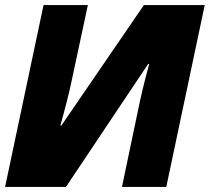

<svg xmlns="http://www.w3.org/2000/svg" viewBox="-22 -734 824 754"><path d="M-2 0H237L560 -483H564C543 -407 530 -350 519 -296L457 0H631L782 -714H543L219 -241H215C233 -305 249 -366 259 -415L323 -714H149Z"/></svg>

Font: Noto Sans Black
Style: Italic
Weight: 900
Italic angle: -12°
Designer: Monotype Design Team
Foundry: Monotype Imaging Inc.
Version: Version 2.013